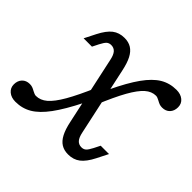

<svg xmlns="http://www.w3.org/2000/svg" viewBox="-162 -750 931 931"><g transform="rotate(45 303.0 -285.0)"><path d="M-18.1 -43.2Q-18.1 -68.4 -3.3 -83.9Q11.4 -99.4 35.9 -99.4Q46.4 -99.4 54.4 -96.5Q62.3 -93.7 73.5 -87.4Q79.4 -84.1 85.7 -81.7Q92.1 -79.2 97.3 -79.2Q127.4 -79.2 153.8 -101.8Q180.1 -124.4 209.6 -175.4Q239.1 -226.5 278 -316.4L286.4 -221.4Q242.3 -133.6 205.2 -83.3Q168.2 -33.1 130.7 -10.9Q93.3 11.3 47 11.3Q18.1 11.3 0 -3.9Q-18.1 -19.1 -18.1 -43.2ZM558.9 -582.3Q587.8 -582.3 605.9 -567.4Q624 -552.6 624 -527.8Q624 -502.6 609.3 -487.1Q594.5 -471.7 570 -471.7Q559.5 -471.7 551.6 -474.5Q543.6 -477.4 532.5 -483.6Q526.6 -486.9 520.2 -489.4Q513.9 -491.8 508.7 -491.8Q479.3 -491.8 453.7 -469.2Q428.1 -446.6 399.3 -395.6Q370.6 -344.6 333.2 -254.6L324.8 -349.6Q366.6 -437.4 402.6 -487.6Q438.5 -537.8 475.6 -560.1Q512.7 -582.3 558.9 -582.3ZM181.5 -512.1Q166.9 -512.1 157.8 -503.9Q148.7 -495.7 136.8 -472.6L120.6 -440.3H63.4L92.7 -498.2Q115.6 -543.1 140.9 -562.7Q166.3 -582.3 202.6 -582.3Q230.6 -582.3 250.3 -570Q270.1 -557.8 283.9 -531.6Q297.6 -505.4 306.7 -461.9L382 -112.9Q387.8 -84.6 399.3 -71.7Q410.9 -58.9 429.3 -58.9Q443.9 -58.9 453 -67.1Q462.1 -75.2 474 -98.4L490.2 -130.6H547.4L518.1 -72.7Q495.3 -27.8 469.9 -8.3Q444.5 11.3 408.2 11.3Q380.2 11.3 360.5 -1Q340.7 -13.2 327 -39.4Q313.2 -65.6 304.2 -109.1L228.8 -458.1Q223 -486.4 211.5 -499.3Q199.9 -512.1 181.5 -512.1Z"/></g></svg>

Font: Playfair Micro SmCond SmLight
Style: Italic
Weight: 360
Width: 4
Italic angle: -15.6°
Designer: Claus Eggers Sørensen
Foundry: Claus Eggers Sørensen
Version: Version 2.203;Glyphs 3.3 (3326)